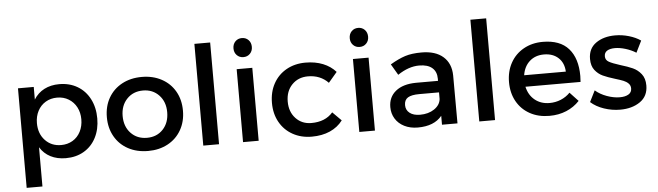

<svg xmlns="http://www.w3.org/2000/svg" viewBox="-54 -977 4779 1395"><g transform="rotate(-5 2335.5 -280.0)"><path d="M645 -264Q645 -185 613.5 -124Q582 -63 525 -29.5Q468 4 393 4Q330 4 282 -20.5Q234 -45 205 -92V194H90V-532H205V-440Q234 -487 281.5 -511.5Q329 -536 391 -536Q466 -536 523.5 -502Q581 -468 613 -406Q645 -344 645 -264ZM529 -268Q529 -317 508.5 -356Q488 -395 451 -417.5Q414 -440 367 -440Q320 -440 283 -418Q246 -396 225.5 -356.5Q205 -317 205 -268Q205 -191 250.5 -142.5Q296 -94 367 -94Q414 -94 451 -116Q488 -138 508.5 -178Q529 -218 529 -268Z M1270 -266Q1270 -187 1235 -125.5Q1200 -64 1137 -30Q1074 4 993 4Q911 4 848 -30Q785 -64 750 -125.5Q715 -187 715 -266Q715 -346 750 -407Q785 -468 848 -502Q911 -536 993 -536Q1074 -536 1137 -502Q1200 -468 1235 -407Q1270 -346 1270 -266ZM830 -265Q830 -188 875.5 -140Q921 -92 993 -92Q1065 -92 1110 -140Q1155 -188 1155 -265Q1155 -341 1109.5 -389Q1064 -437 993 -437Q921 -437 875.5 -389Q830 -341 830 -265Z M1395 0V-742H1510V0Z M1685 0V-532H1799V0ZM1809 -684Q1809 -654 1790 -634.5Q1771 -615 1742 -615Q1713 -615 1694 -634.5Q1675 -654 1675 -684Q1675 -715 1694 -734.5Q1713 -754 1742 -754Q1771 -754 1790 -734.5Q1809 -715 1809 -684Z M2407 -449 2344 -375Q2286 -435 2196 -435Q2125 -435 2079.5 -388Q2034 -341 2034 -265Q2034 -190 2078.5 -142.5Q2123 -95 2192 -95Q2294 -95 2349 -159L2413 -95Q2377 -47 2319.5 -21.5Q2262 4 2187 4Q2109 4 2048 -30Q1987 -64 1953 -125Q1919 -186 1919 -265Q1919 -345 1953 -406.5Q1987 -468 2048 -502Q2109 -536 2187 -536Q2258 -536 2314 -513.5Q2370 -491 2407 -449Z M2533 0V-532H2647V0ZM2657 -684Q2657 -654 2638 -634.5Q2619 -615 2590 -615Q2561 -615 2542 -634.5Q2523 -654 2523 -684Q2523 -715 2542 -734.5Q2561 -754 2590 -754Q2619 -754 2638 -734.5Q2657 -715 2657 -684Z M3136 -65Q3079 5 2960 5Q2904 5 2861.5 -16.5Q2819 -38 2796 -75.5Q2773 -113 2773 -160Q2773 -233 2826 -276Q2879 -319 2974 -320H3135V-336Q3135 -387 3102.5 -415Q3070 -443 3008 -443Q2931 -443 2851 -389L2804 -469Q2865 -505 2913.5 -520.5Q2962 -536 3033 -536Q3135 -536 3191 -486.5Q3247 -437 3248 -349L3249 0H3136ZM3135 -187V-236H2991Q2934 -236 2907.5 -219.5Q2881 -203 2881 -165Q2881 -129 2908.5 -107.5Q2936 -86 2984 -86Q3045 -86 3087.5 -114.5Q3130 -143 3135 -187Z M3408 0V-742H3523V0Z M4168 -265Q4168 -252 4166 -222H3764Q3778 -160 3822 -124.5Q3866 -89 3929 -89Q3972 -89 4011 -105Q4050 -121 4079 -151L4140 -86Q4100 -43 4044 -19.5Q3988 4 3920 4Q3839 4 3777.5 -30Q3716 -64 3682 -125Q3648 -186 3648 -265Q3648 -344 3682 -405.5Q3716 -467 3777.5 -501.5Q3839 -536 3917 -536Q4043 -536 4105.5 -465Q4168 -394 4168 -265ZM3918 -444Q3855 -444 3813.5 -407Q3772 -370 3762 -306H4066Q4063 -370 4023 -407Q3983 -444 3918 -444Z M4631 -483 4589 -398Q4554 -420 4512.5 -432.5Q4471 -445 4436 -445Q4400 -445 4379 -432Q4358 -419 4358 -392Q4358 -365 4382.5 -351Q4407 -337 4464 -319Q4518 -303 4553.5 -287Q4589 -271 4614.5 -239Q4640 -207 4640 -155Q4640 -77 4581.5 -36.5Q4523 4 4436 4Q4376 4 4318.5 -15.5Q4261 -35 4222 -70L4263 -152Q4297 -122 4346.5 -104Q4396 -86 4441 -86Q4480 -86 4504 -100Q4528 -114 4528 -143Q4528 -165 4513.5 -179.5Q4499 -194 4478 -202.5Q4457 -211 4417 -223Q4364 -239 4330.5 -254.5Q4297 -270 4273 -300.5Q4249 -331 4249 -382Q4249 -458 4305 -497.5Q4361 -537 4445 -537Q4496 -537 4545.5 -522.5Q4595 -508 4631 -483Z"/></g></svg>

Font: Sapa
Style: Regular
Weight: 400
Version: Version 1.20 June 8, 2016